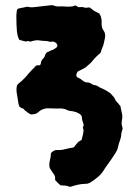

<svg xmlns="http://www.w3.org/2000/svg" viewBox="-20 -679 543 750"><path d="M459 -178Q459 -177 458.5 -174.5Q458 -172 457 -169Q454 -162 453.5 -152.5Q453 -143 450 -135Q447 -127 444.5 -118.5Q442 -110 440 -101Q439 -95 435.5 -89Q432 -83 429 -78Q422 -67 414 -55.5Q406 -44 398 -33Q396 -30 393.5 -27Q391 -24 389 -20Q379 -2 364 11Q349 24 331 35Q328 36 324.5 37.5Q321 39 316 39Q300 39 284.5 42.5Q269 46 254 51Q249 49 244.5 48Q240 47 235 46Q231 46 226 45.5Q221 45 217 45Q210 40 205 34.5Q200 29 195 24Q198 9 187 -3Q184 -8 180 -13.5Q176 -19 174 -23Q171 -39 175 -53Q179 -67 179 -81Q190 -93 202 -93Q218 -92 233 -96Q248 -100 262 -102Q267 -102 269.5 -105Q272 -108 275 -112Q283 -122 285 -124Q287 -126 289.5 -127Q292 -128 299 -133Q300 -138 303 -150Q306 -162 306 -166Q307 -174 304.5 -177Q302 -180 307 -190Q306 -197 303 -204Q300 -211 300 -220Q300 -230 286 -237Q277 -242 266 -244Q261 -245 256 -245.5Q251 -246 247 -247Q237 -253 226 -254.5Q215 -256 204 -255Q194 -255 184 -255.5Q174 -256 164 -256Q156 -255 148 -252.5Q140 -250 132 -243Q125 -236 117.5 -234Q110 -232 101 -232Q94 -235 88 -239.5Q82 -244 77 -248Q71 -256 67 -256Q57 -259 54.5 -266Q52 -273 51 -281Q50 -288 49 -294Q48 -300 47 -306Q45 -316 44.5 -325Q44 -334 46 -344Q47 -347 49.5 -349.5Q52 -352 54 -354Q58 -357 61.5 -360Q65 -363 69 -367Q78 -375 86 -385Q94 -395 103 -404Q108 -409 112.5 -413.5Q117 -418 121 -423Q124 -424 128 -424Q132 -424 136 -424Q140 -429 140 -434Q140 -439 143 -443Q146 -448 150.5 -452.5Q155 -457 156 -463Q159 -474 169 -477Q174 -480 179.5 -482Q185 -484 190 -486Q192 -488 195 -489.5Q198 -491 200 -493Q205 -497 204 -502.5Q203 -508 198 -512Q194 -514 190 -516Q186 -518 183 -516Q176 -515 170 -517Q164 -519 158 -519Q152 -519 146.5 -519.5Q141 -520 135 -521Q132 -521 130 -521.5Q128 -522 125 -522Q112 -521 97 -516Q92 -520 86.5 -518Q81 -516 75 -518Q71 -519 66 -520.5Q61 -522 56 -523Q51 -531 49 -539.5Q47 -548 46 -557Q45 -571 44.5 -584Q44 -597 44 -611Q44 -616 44 -620.5Q44 -625 45 -630Q45 -634 45.5 -636.5Q46 -639 47 -642Q49 -644 53 -646Q59 -647 65.5 -648.5Q72 -650 78 -651Q81 -652 84.5 -652.5Q88 -653 91 -652Q99 -650 107 -650.5Q115 -651 122 -652Q136 -654 151.5 -655.5Q167 -657 184 -659Q189 -658 196 -655.5Q203 -653 212 -654Q220 -654 227.5 -654Q235 -654 243 -653Q251 -653 259 -653.5Q267 -654 274 -658Q277 -657 280 -655Q283 -653 286 -651Q291 -651 297 -651.5Q303 -652 308 -650Q313 -648 318.5 -649Q324 -650 330 -650Q335 -647 339 -643.5Q343 -640 347 -637Q352 -634 357.5 -631.5Q363 -629 367 -627Q372 -621 374 -614Q376 -607 377 -599V-583Q377 -570 385 -559Q393 -548 390 -531Q388 -523 386.5 -514.5Q385 -506 382 -498Q379 -492 377 -486Q375 -480 373 -473Q365 -466 357 -458.5Q349 -451 342 -442Q337 -435 330 -429.5Q323 -424 316 -417Q314 -415 310 -413Q306 -411 302 -409Q298 -407 293.5 -404.5Q289 -402 284 -400Q278 -392 278 -382Q282 -376 288 -374Q294 -372 298 -368Q301 -365 305 -362.5Q309 -360 313 -358Q320 -357 326 -356.5Q332 -356 338 -351Q343 -347 349.5 -346.5Q356 -346 361 -343Q366 -339 372 -336.5Q378 -334 384 -331Q391 -328 397.5 -323.5Q404 -319 411 -315Q418 -308 423.5 -301Q429 -294 432 -286Q434 -283 437 -280Q440 -277 443 -274Q445 -270 448 -267.5Q451 -265 451 -261Q453 -249 456 -237.5Q459 -226 457 -214Q456 -209 455.5 -204Q455 -199 455 -194Q457 -188 459 -178Z"/></svg>

Font: Darumadrop One
Style: Regular
Weight: 400
Version: Version 1.000